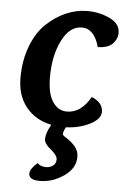

<svg xmlns="http://www.w3.org/2000/svg" viewBox="-53 -523 536 806"><g transform="rotate(5 215.5 -120.0)"><path d="M339 -337Q318 -413 266 -413Q214 -413 182 -348.5Q150 -284 150 -195Q150 -125 173 -90.5Q196 -56 233 -56Q293 -56 332 -126Q380 -107 380 -67Q380 -37 335.5 -14.5Q291 8 235 10Q225 28 225 40Q225 45 242.5 55.5Q260 66 277 85Q294 104 294 130Q294 178 246.5 211Q199 244 145 244Q99 244 99 217Q99 197 130 170Q142 184 167 184Q182 184 195 175Q208 166 208 148Q208 131 180 108.5Q152 86 152 67Q152 42 173 5Q105 -9 66 -57.5Q27 -106 27 -180Q27 -254 50 -314Q73 -374 111 -410Q149 -446 193 -465Q237 -484 283 -484Q333 -484 377 -463.5Q421 -443 421 -403Q421 -379 402 -358.5Q383 -338 339 -337Z"/></g></svg>

Font: Overlock
Style: Bold Italic
Weight: 700
Version: Version 1.001